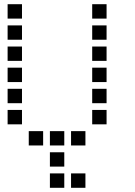

<svg xmlns="http://www.w3.org/2000/svg" viewBox="-20 -704 640 908"><path d="M17 -684Q16 -684 16 -684Q16 -684 16 -683V-617Q16 -616 16 -616Q16 -616 17 -616H83Q84 -616 84 -616Q84 -616 84 -617V-683Q84 -684 84 -684Q84 -684 83 -684ZM417 -684Q416 -684 416 -684Q416 -684 416 -683V-617Q416 -616 416 -616Q416 -616 417 -616H483Q484 -616 484 -616Q484 -616 484 -617V-683Q484 -684 484 -684Q484 -684 483 -684ZM17 -584Q16 -584 16 -584Q16 -584 16 -583V-517Q16 -516 16 -516Q16 -516 17 -516H83Q84 -516 84 -516Q84 -516 84 -517V-583Q84 -584 84 -584Q84 -584 83 -584ZM417 -584Q416 -584 416 -584Q416 -584 416 -583V-517Q416 -516 416 -516Q416 -516 417 -516H483Q484 -516 484 -516Q484 -516 484 -517V-583Q484 -584 484 -584Q484 -584 483 -584ZM17 -484Q16 -484 16 -484Q16 -484 16 -483V-417Q16 -416 16 -416Q16 -416 17 -416H83Q84 -416 84 -416Q84 -416 84 -417V-483Q84 -484 84 -484Q84 -484 83 -484ZM417 -484Q416 -484 416 -484Q416 -484 416 -483V-417Q416 -416 416 -416Q416 -416 417 -416H483Q484 -416 484 -416Q484 -416 484 -417V-483Q484 -484 484 -484Q484 -484 483 -484ZM17 -384Q16 -384 16 -384Q16 -384 16 -383V-317Q16 -316 16 -316Q16 -316 17 -316H83Q84 -316 84 -316Q84 -316 84 -317V-383Q84 -384 84 -384Q84 -384 83 -384ZM417 -384Q416 -384 416 -384Q416 -384 416 -383V-317Q416 -316 416 -316Q416 -316 417 -316H483Q484 -316 484 -316Q484 -316 484 -317V-383Q484 -384 484 -384Q484 -384 483 -384ZM17 -284Q16 -284 16 -284Q16 -284 16 -283V-217Q16 -216 16 -216Q16 -216 17 -216H83Q84 -216 84 -216Q84 -216 84 -217V-283Q84 -284 84 -284Q84 -284 83 -284ZM417 -284Q416 -284 416 -284Q416 -284 416 -283V-217Q416 -216 416 -216Q416 -216 417 -216H483Q484 -216 484 -216Q484 -216 484 -217V-283Q484 -284 484 -284Q484 -284 483 -284ZM17 -184Q16 -184 16 -184Q16 -184 16 -183V-117Q16 -116 16 -116Q16 -116 17 -116H83Q84 -116 84 -116Q84 -116 84 -117V-183Q84 -184 84 -184Q84 -184 83 -184ZM417 -184Q416 -184 416 -184Q416 -184 416 -183V-117Q416 -116 416 -116Q416 -116 417 -116H483Q484 -116 484 -116Q484 -116 484 -117V-183Q484 -184 484 -184Q484 -184 483 -184ZM117 -84Q116 -84 116 -84Q116 -84 116 -83V-17Q116 -16 116 -16Q116 -16 117 -16H183Q184 -16 184 -16Q184 -16 184 -17V-83Q184 -84 184 -84Q184 -84 183 -84ZM217 -84Q216 -84 216 -84Q216 -84 216 -83V-17Q216 -16 216 -16Q216 -16 217 -16H283Q284 -16 284 -16Q284 -16 284 -17V-83Q284 -84 284 -84Q284 -84 283 -84ZM317 -84Q316 -84 316 -84Q316 -84 316 -83V-17Q316 -16 316 -16Q316 -16 317 -16H383Q384 -16 384 -16Q384 -16 384 -17V-83Q384 -84 384 -84Q384 -84 383 -84ZM217 16Q216 16 216 16Q216 16 216 17V83Q216 84 216 84Q216 84 217 84H283Q284 84 284 84Q284 84 284 83V17Q284 16 284 16Q284 16 283 16ZM217 116Q216 116 216 116Q216 116 216 117V183Q216 184 216 184Q216 184 217 184H283Q284 184 284 184Q284 184 284 183V117Q284 116 284 116Q284 116 283 116ZM317 116Q316 116 316 116Q316 116 316 117V183Q316 184 316 184Q316 184 317 184H383Q384 184 384 184Q384 184 384 183V117Q384 116 384 116Q384 116 383 116Z"/></svg>

Font: Doto SemiBold
Style: Regular
Weight: 600
Monospace: yes
Version: Version 1.000